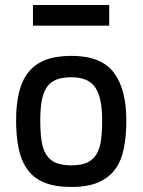

<svg xmlns="http://www.w3.org/2000/svg" viewBox="-20 -732 568 763"><path d="M264 -510Q382 -510 432 -444Q482 -378 482 -254Q482 -191 472 -141.5Q462 -92 437 -58.5Q412 -25 370 -7Q328 11 264 11Q200 11 157.5 -6Q115 -23 90 -57Q65 -91 54.5 -140Q44 -189 44 -254Q44 -317 55.5 -364.5Q67 -412 92.5 -444.5Q118 -477 160 -493.5Q202 -510 264 -510ZM264 -75Q303 -75 326.5 -86Q350 -97 363.5 -119.5Q377 -142 381.5 -175.5Q386 -209 386 -254Q386 -344 358.5 -384.5Q331 -425 264 -425Q228 -425 204 -415.5Q180 -406 166 -385.5Q152 -365 146 -332.5Q140 -300 140 -254Q140 -207 145 -173.5Q150 -140 163.5 -118Q177 -96 201 -85.5Q225 -75 264 -75ZM111 -712H414V-630H111Z"/></svg>

Font: Panefresco 600wt
Style: Regular
Weight: 600
Designer: Campivisivi
Foundry: Campivisivi & Chank Co
Version: Version 1.001